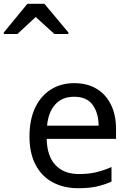

<svg xmlns="http://www.w3.org/2000/svg" viewBox="-101 -986 685 1016"><path d="M292 -546Q361 -546 410.5 -516Q460 -486 486.5 -431.5Q513 -377 513 -304V-251H146Q148 -160 192.5 -112.5Q237 -65 317 -65Q368 -65 407.5 -74.5Q447 -84 489 -102V-25Q448 -7 408 1.5Q368 10 313 10Q237 10 178.5 -21Q120 -52 87.5 -113.5Q55 -175 55 -264Q55 -352 84.5 -415Q114 -478 167.5 -512Q221 -546 292 -546ZM291 -474Q228 -474 191.5 -433.5Q155 -393 148 -321H421Q420 -389 389 -431.5Q358 -474 291 -474ZM-81 -806V-814L44 -966H134L261 -814V-806H187L88 -896L-9 -806Z"/></svg>

Font: Noto Sans Tifinagh APT
Style: Regular
Weight: 400
Designer: JamraPatel
Foundry: JamraPatel LLC
Version: Version 2.006; ttfautohint (v1.8.4.7-5d5b)